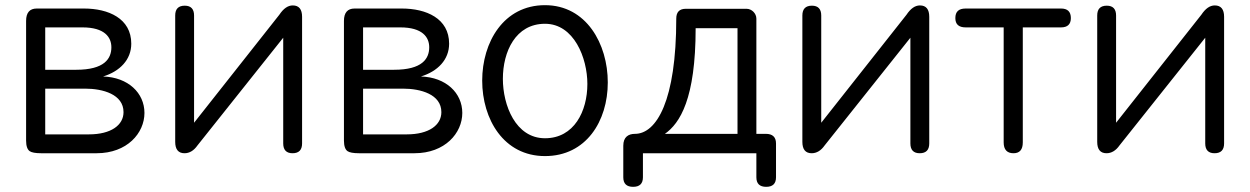

<svg xmlns="http://www.w3.org/2000/svg" viewBox="-20 -593 4838 743"><path d="M155 -250H309C378 -250 458 -228 458 -159C458 -109 410 -73 324 -73H155ZM155 -323V-487H299C385 -487 411 -449 411 -410C411 -366 384 -323 275 -323ZM81 -49C81 -28 86 -14 95 -8C102 -3 117 0 139 0H354C472 0 539 -78 539 -156C539 -233 476 -294 379 -297C444 -317 488 -362 488 -424C488 -522 399 -560 305 -560H122C95 -560 81 -544 81 -512Z M1149 -528C1149 -557 1137 -572 1113 -572C1094 -572 1077 -560 1061 -536L731 -118V-533C731 -558 719 -571 695 -571C670 -571 658 -558 658 -533V-44C658 -15 670 0 694 0C713 0 730 -10 744 -30L1076 -447V-38C1076 -13 1088 0 1112 0C1137 0 1149 -13 1149 -38Z M1385 -250H1539C1608 -250 1688 -228 1688 -159C1688 -109 1640 -73 1554 -73H1385ZM1385 -323V-487H1529C1615 -487 1641 -449 1641 -410C1641 -366 1614 -323 1505 -323ZM1311 -49C1311 -28 1316 -14 1325 -8C1332 -3 1347 0 1369 0H1584C1702 0 1769 -78 1769 -156C1769 -233 1706 -294 1609 -297C1674 -317 1718 -362 1718 -424C1718 -522 1629 -560 1535 -560H1352C1325 -560 1311 -544 1311 -512Z M2089 -573C1929 -573 1846 -430 1846 -281C1846 -132 1929 11 2089 11C2248 11 2332 -124 2332 -274C2332 -423 2249 -573 2089 -573ZM2089 -501C2201 -501 2253 -369 2253 -268C2253 -163 2202 -58 2089 -58C1975 -58 1926 -186 1926 -288C1926 -393 1975 -501 2089 -501Z M2672 -484H2834V-75H2553C2611 -116 2672 -210 2672 -484ZM2907 0V93C2907 118 2920 130 2945 130C2970 130 2983 118 2983 93V-38C2983 -63 2969 -75 2944 -75H2907V-521C2907 -541 2889 -559 2869 -559H2634C2609 -559 2597 -546 2597 -521C2597 -204 2521 -75 2437 -75C2412 -75 2392 -63 2392 -29V93C2392 118 2405 130 2430 130C2455 130 2468 118 2468 93V0Z M3576 -528C3576 -557 3564 -572 3540 -572C3521 -572 3504 -560 3488 -536L3158 -118V-533C3158 -558 3146 -571 3122 -571C3097 -571 3085 -558 3085 -533V-44C3085 -15 3097 0 3121 0C3140 0 3157 -10 3171 -30L3503 -447V-38C3503 -13 3515 0 3539 0C3564 0 3576 -13 3576 -38Z M3864 -42C3864 -14 3877 0 3902 0C3926 0 3938 -14 3938 -42V-487H4086C4111 -487 4124 -499 4124 -523C4124 -548 4111 -560 4086 -560H3717C3690 -560 3677 -548 3677 -523C3677 -499 3690 -487 3717 -487H3864Z M4717 -528C4717 -557 4705 -572 4681 -572C4662 -572 4645 -560 4629 -536L4299 -118V-533C4299 -558 4287 -571 4263 -571C4238 -571 4226 -558 4226 -533V-44C4226 -15 4238 0 4262 0C4281 0 4298 -10 4312 -30L4644 -447V-38C4644 -13 4656 0 4680 0C4705 0 4717 -13 4717 -38Z"/></svg>

Font: Numismatica Pro
Style: Regular
Weight: 400
Designer: Chris Hopkins
Foundry: Edward C. D. Hopkins
Version: Version 2.19D